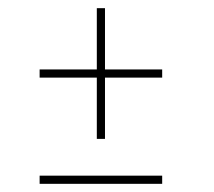

<svg xmlns="http://www.w3.org/2000/svg" viewBox="-20 -535 523 470"><path d="M77 -85V-105H377V-85ZM377 -365V-345H237V-195H217V-345H77V-365H217V-515H237V-365Z"/></svg>

Font: Raleway Thin Thin
Style: Italic
Weight: 250
Italic angle: -12°
Version: Version 4.026